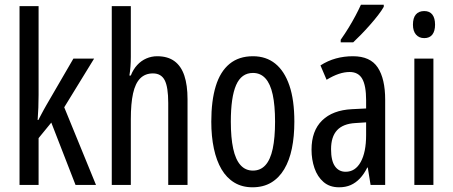

<svg xmlns="http://www.w3.org/2000/svg" viewBox="-20 -786 1925 816"><path d="M144 -383Q144 -355 143 -328.5Q142 -302 140 -276H143Q149 -287 154.5 -298Q160 -309 166 -319.5Q172 -330 177 -339L292 -537H380L253 -330L388 0H301L198 -265L144 -199V0H63V-760H144Z M536 -545Q536 -523 534.5 -503Q533 -483 530 -465H536Q546 -491 563 -509.5Q580 -528 602 -537.5Q624 -547 648 -547Q693 -547 721.5 -526Q750 -505 763.5 -464.5Q777 -424 777 -364V0H695V-348Q695 -416 680 -445Q665 -474 630 -474Q597 -474 576 -453Q555 -432 545.5 -389Q536 -346 536 -279V0H455V-760H536Z M1231 -269Q1231 -206 1220.5 -155Q1210 -104 1188 -67Q1166 -30 1132.5 -10Q1099 10 1053 10Q1009 10 976 -10Q943 -30 921.5 -66.5Q900 -103 889 -154.5Q878 -206 878 -269Q878 -358 897 -420Q916 -482 955.5 -514.5Q995 -547 1055 -547Q1111 -547 1150 -515.5Q1189 -484 1210 -422.5Q1231 -361 1231 -269ZM961 -269Q961 -201 971 -154.5Q981 -108 1002 -84.5Q1023 -61 1055 -61Q1087 -61 1108 -84Q1129 -107 1139 -153.5Q1149 -200 1149 -269Q1149 -338 1139 -384Q1129 -430 1108 -453Q1087 -476 1055 -476Q1006 -476 983.5 -424.5Q961 -373 961 -269Z M1480 -547Q1554 -547 1585.5 -499Q1617 -451 1617 -362V0H1555L1543 -74H1541Q1527 -46 1509.5 -27.5Q1492 -9 1470.5 0.5Q1449 10 1421 10Q1381 10 1355 -12.5Q1329 -35 1316.5 -71.5Q1304 -108 1304 -150Q1304 -230 1349 -274Q1394 -318 1476 -322L1536 -325V-360Q1536 -422 1519.5 -451Q1503 -480 1466 -480Q1444 -480 1420 -472Q1396 -464 1368 -447L1342 -508Q1373 -528 1407.5 -537.5Q1442 -547 1480 -547ZM1490 -263Q1438 -260 1412.5 -232.5Q1387 -205 1387 -152Q1387 -103 1403.5 -79.5Q1420 -56 1449 -56Q1490 -56 1513 -97.5Q1536 -139 1536 -212V-266ZM1611 -757Q1602 -741 1586.5 -721Q1571 -701 1552 -679.5Q1533 -658 1514.5 -639Q1496 -620 1481 -606H1428V-617Q1447 -644 1462.5 -669.5Q1478 -695 1491 -719.5Q1504 -744 1514 -766H1611Z M1822 -537V0H1741V-537ZM1783 -739Q1806 -739 1817.5 -724Q1829 -709 1829 -681Q1829 -654 1817.5 -639Q1806 -624 1783 -624Q1761 -624 1748 -639Q1735 -654 1735 -681Q1735 -710 1747.5 -724.5Q1760 -739 1783 -739Z"/></svg>

Font: Noto Sans Display ExtraCondensed
Style: Regular
Weight: 400
Width: 2
Version: Version 2.003